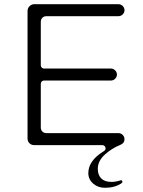

<svg xmlns="http://www.w3.org/2000/svg" viewBox="-20 -704 678 913"><path d="M189 -378Q189 -378 507 -378Q519 -378 527.5 -369.5Q536 -361 536 -349.5Q536 -338 527.5 -329.5Q519 -321 507 -321H189Q183 -321 178.5 -316.5Q174 -312 174 -306V-98Q174 -86 181.5 -78.5Q189 -71 201 -71H543Q555 -71 563.5 -62.5Q572 -54 572 -42Q572 -23 552 -15Q510 2 477.5 32Q445 62 445 99Q445 128 461.5 144.5Q478 161 510 161Q529 161 552 154L555 153Q558 153 560 155Q562 157 562 160.5Q562 164 557 168Q525 189 479 189Q446 189 423 169Q400 149 400 119Q400 59 475 14Q482 9 482 1Q482 -5 477.5 -9.5Q473 -14 467 -14H142Q129 -14 120 -23Q111 -32 111 -45V-652Q111 -665 120.5 -674.5Q130 -684 142 -684H543Q555 -684 563.5 -675.5Q572 -667 572 -655.5Q572 -644 563.5 -635.5Q555 -627 543 -627H201Q189 -627 181.5 -619.5Q174 -612 174 -600V-393Q174 -387 179 -382Q183 -378 189 -378Z"/></svg>

Font: Kurewa Gothic CJK TC Regular
Style: Regular
Weight: 400
Designer: Max Yao
Foundry: Max-Everyday
Version: Version 1.071; ttfautohint (v1.8.3)